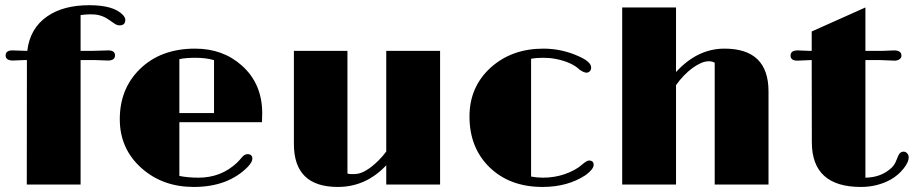

<svg xmlns="http://www.w3.org/2000/svg" viewBox="-20 -720 3565 749"><path d="M400.9 -483.9 348.6 -485.8H294.4V0H84.5L85 -485.8H77.1L30.8 -483.9Q2 -483.9 2 -503.7Q2 -523.4 28.3 -523.4L86.4 -521.5Q96.7 -609.9 165 -656.7Q227.5 -699.7 328.6 -699.7Q423.3 -699.7 459 -662.1Q468.8 -651.9 468.8 -642.6Q468.8 -621.1 446.8 -621.1Q436 -621.1 425.8 -628.4L408.2 -640.6Q379.9 -661.6 347.2 -663.6Q338.4 -664.1 328.9 -664.1Q319.3 -664.1 311 -663.1Q302.7 -662.1 294.4 -661.1V-521.5H336.9L402.3 -523.4Q428.7 -523.4 428.7 -503.7Q428.7 -483.9 400.9 -483.9Z M945.3 -118.7Q964.4 -118.7 964.4 -101.1Q964.4 -87.9 947.3 -69.8Q870.1 9.3 735.8 9.3Q615.2 9.3 532.7 -63.5Q447.3 -139.2 447.3 -254.9Q447.3 -373 524.4 -449.2Q606 -530.3 741.2 -530.3Q849.6 -530.3 923.3 -464.4Q1002.9 -393.6 1002.9 -278.3Q1002.9 -261.7 1002 -243.2H679.7V-33.7Q712.9 -26.9 754.4 -26.9Q842.3 -26.9 904.3 -85Q917 -97.7 922.4 -105Q933.6 -118.7 945.3 -118.7ZM814.9 -485.4Q783.2 -494.6 743.2 -494.6Q703.1 -494.6 679.7 -489.3V-278.8H814.9Z M1297.9 9.3Q1126.5 9.3 1126.5 -158.2V-521.5H1335.4V-43.5Q1340.3 -41 1347.7 -41H1363.8Q1402.8 -41 1456.5 -93.8Q1472.7 -109.9 1486.8 -128.9V-521.5H1696.8V0H1486.8V-75.2Q1407.2 9.3 1297.9 9.3Z M2051.8 -31.2Q2074.7 -26.9 2097.9 -26.9Q2121.1 -26.9 2142.8 -30.5Q2164.6 -34.2 2184.1 -41Q2225.6 -55.7 2251 -78.1Q2269 -93.8 2277.3 -93.8Q2295.9 -93.8 2295.9 -77.1Q2295.9 -60.5 2265.6 -37.6Q2195.3 9.3 2096.7 9.3Q1968.3 9.3 1889.2 -67.9Q1811.5 -144 1811.5 -265.6Q1811.5 -380.9 1894 -456.1Q1976.1 -530.3 2100.1 -530.3Q2170.9 -530.3 2236.3 -501Q2286.1 -479.5 2286.1 -456.5Q2286.1 -446.8 2280.5 -441.7Q2274.9 -436.5 2268.1 -436.5Q2257.8 -436.5 2241.7 -447.8Q2210 -478 2147.5 -490.2Q2125 -494.6 2098.1 -494.6Q2071.3 -494.6 2051.8 -490.7Z M2806.2 -530.3Q2978 -530.3 2978 -363.3V0H2768.1V-475.1Q2759.3 -481 2744.9 -481Q2730.5 -481 2714.8 -474.1Q2699.2 -467.3 2682.1 -455.1Q2645.5 -428.2 2617.2 -387.7V0H2407.2V-690.9H2617.2V-439Q2700.7 -530.3 2806.2 -530.3Z M3338.4 9.3Q3147 9.3 3147 -165.5L3146.5 -485.8L3090.3 -483.4Q3064 -483.4 3064 -503.4Q3064 -523.4 3092.3 -523.4L3139.2 -521.5H3146.5V-597.2L3356 -690.9V-521.5H3421.4L3467.8 -523.4Q3496.6 -523.4 3496.6 -502.9Q3496.6 -493.7 3488.5 -488.5Q3480.5 -483.4 3470.2 -483.4L3409.7 -485.8H3356V-26.9Q3413.1 -27.8 3451.2 -59.6Q3469.2 -73.2 3476.8 -94.7Q3484.4 -116.2 3490.5 -122.3Q3496.6 -128.4 3504.9 -128.4Q3513.2 -128.4 3519 -121.8Q3524.9 -115.2 3524.9 -106.2Q3524.9 -97.2 3520 -86.2Q3515.1 -75.2 3505.4 -63Q3483.4 -35.6 3454.6 -19.5Q3402.3 9.3 3338.4 9.3Z"/></svg>

Font: Limelight
Style: Regular
Weight: 400
Designer: Nicole Fally
Foundry: Nicole Fally
Version: Version 1.002